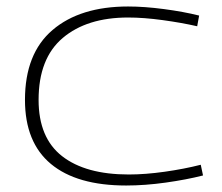

<svg xmlns="http://www.w3.org/2000/svg" viewBox="-20 -562 683 592"><path d="M57 -254Q57 -397 142 -469.5Q227 -542 375 -542Q425 -542 485.5 -534Q546 -526 594 -514L588 -481Q540 -492 481.5 -500Q423 -508 375 -508Q248 -508 173.5 -445Q99 -382 99 -254Q99 -137 171.5 -80.5Q244 -24 377 -24Q428 -24 488 -32.5Q548 -41 599 -54L606 -21Q555 -8 491 1Q427 10 369 10Q217 10 137 -56.5Q57 -123 57 -254Z"/></svg>

Font: Georama Extended ExtraLight
Style: Regular
Weight: 200
Width: 7
Designer: Jean-Baptiste Levee
Foundry: Production Type
Version: Version 1.000